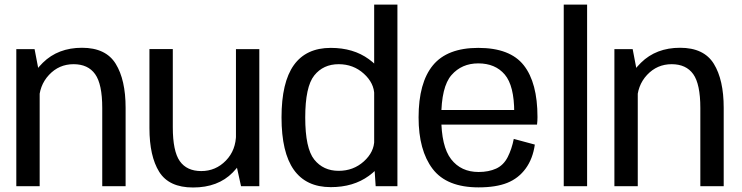

<svg xmlns="http://www.w3.org/2000/svg" viewBox="-20 -805 3207 830"><path d="M50.5 0H151.5V-477.5L129.5 -592.5H50.5ZM422 0H523V-339Q523 -460 480.2 -529.2Q437.5 -598.5 334.5 -598.5Q231 -598.5 165.2 -533.8Q99.5 -469 99.5 -396.5L148.5 -365Q148.5 -435 191.8 -481.2Q235 -527.5 298 -527.5Q360.5 -527.5 391.2 -484.5Q422 -441.5 422 -338Z M1022 0H1101V-592.5H1000V-100ZM727 -593H626V-251Q626 -130 668.2 -62.2Q710.5 5.5 814.5 5.5Q922.5 5.5 986 -59.2Q1049.5 -124 1049.5 -196.5L1000.5 -226Q1000.5 -156 956.5 -110.8Q912.5 -65.5 850 -65.5Q787.5 -65.5 757.2 -108.5Q727 -151.5 727 -255Z M1604 0H1698V-785H1597.5V-97.5ZM1410 4Q1507.5 4 1574.5 -44.8Q1641.5 -93.5 1641.5 -146L1598 -200Q1598 -148 1552.8 -107.2Q1507.5 -66.5 1444 -66.5Q1377.5 -66.5 1338.5 -115.2Q1299.5 -164 1299.5 -297Q1299.5 -430 1338.5 -478.8Q1377.5 -527.5 1444 -527.5Q1507.5 -527.5 1552.8 -486.5Q1598 -445.5 1598 -394L1641.5 -447.5Q1641.5 -500.5 1574.5 -549.2Q1507.5 -598 1410 -598Q1303.5 -598 1250.2 -523.5Q1197 -449 1197 -297.5Q1197 -146 1250.2 -71Q1303.5 4 1410 4Z M2049 5V-61.5Q1973 -61.5 1930.2 -116.8Q1887.5 -172 1887.5 -297.5Q1887.5 -430 1931.8 -480.5Q1976 -531 2047.5 -531Q2121 -531 2162 -482.8Q2203 -434.5 2203 -318.5L2208.5 -329.5H1876.5V-266.5H2301.5Q2303.5 -281.5 2303.5 -299Q2303.5 -447.5 2244.2 -522.8Q2185 -598 2047.5 -598Q1913.5 -598 1851.5 -522.8Q1789.5 -447.5 1789.5 -297.5Q1789.5 -155 1850.2 -75Q1911 5 2049 5ZM2049 -61.5V5Q2124 5 2172.8 -14.5Q2221.5 -34 2252.5 -76.5Q2283.5 -119 2292 -180L2201 -204.5Q2192.5 -161 2174.8 -126Q2157 -91 2124.8 -76.2Q2092.5 -61.5 2049 -61.5Z M2417 0H2518V-785H2417Z M2636 0H2737V-477.5L2715 -592.5H2636ZM3007.5 0H3108.5V-339Q3108.5 -460 3065.8 -529.2Q3023 -598.5 2920 -598.5Q2816.5 -598.5 2750.8 -533.8Q2685 -469 2685 -396.5L2734 -365Q2734 -435 2777.2 -481.2Q2820.5 -527.5 2883.5 -527.5Q2946 -527.5 2976.8 -484.5Q3007.5 -441.5 3007.5 -338Z"/></svg>

Font: Anybody UltraCondensed Thin
Style: Regular
Weight: 400
Version: Version 1.111